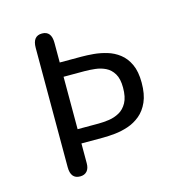

<svg xmlns="http://www.w3.org/2000/svg" viewBox="-96 -718 811 822"><g transform="rotate(-15 309.5 -307.0)"><path d="M298 -484.3Q322 -484.3 351.3 -481.8Q380.7 -479.2 410.1 -470.4Q439.5 -461.7 464 -442.8Q488.5 -424 503.5 -391.9Q518.5 -359.8 518.5 -310.5Q518.5 -259.2 503.5 -225.4Q488.5 -191.7 464 -171.5Q439.5 -151.3 410.1 -141.4Q380.7 -131.5 351.3 -128.5Q322 -125.5 298 -125.5H202V-37.7Q202 -15.2 191.2 -2.8Q180.3 9.5 160.5 9.5Q118.8 9.5 118.8 -42.7V-571.3Q118.8 -624 160.5 -624Q202 -624 202 -571.3V-484.3ZM295 -188.7Q317.2 -188.7 341.7 -192.2Q366.2 -195.8 387.5 -207.6Q408.8 -219.3 422.4 -243.8Q436 -268.3 436 -310.5Q436 -349.8 422.4 -372.2Q408.8 -394.7 387.5 -405.1Q366.2 -415.5 341.7 -418.2Q317.2 -421 295 -421H202V-188.7Z"/></g></svg>

Font: Sono ExtraLight
Style: Regular
Weight: 200
Designer: Tyler Finck
Foundry: Tyler Finck
Version: Version 2.112